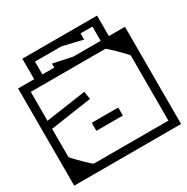

<svg xmlns="http://www.w3.org/2000/svg" viewBox="-158 -707 808 828"><g transform="rotate(-30 246.0 -293.0)"><path d="M-20 -279H20V-120Q20 -118.5 27.8 -110Q35.5 -101.5 47 -89.8Q58.5 -78 70.5 -66.5Q82.5 -55 91 -47.5Q99.5 -40 101 -40Q101 -40 101 -40Q101 -40 101 -40Q101 -40 101 -40Q101 -40 101 -40Q107 -40 123.2 -40Q139.5 -40 160.2 -40Q181 -40 201.2 -40Q221.5 -40 235.5 -40Q249.5 -40 252 -40Q252 -30.5 252 -20.2Q252 -10 252 0Q252 0 252 0Q252 0 252 0Q252 0 252 0Q252 0 252 0Q252 0 252 0Q252 0 232.2 0Q212.5 0 181.8 0Q151 0 116 0Q81 0 50.2 0Q19.5 0 -0.2 0Q-20 0 -20 0Q-20 0 -20 0Q-20 0 -20 0Q-20 0 -20 0Q-20 0 -20 0Q-20 0 -20 -14Q-20 -28 -20 -52Q-20 -76 -20 -105.5Q-20 -135 -20 -166.2Q-20 -197.5 -20 -227Q-20 -256.5 -20 -279ZM-20 -235Q-20 -235 -20 -253Q-20 -271 -20 -299.2Q-20 -327.5 -20 -359.5Q-20 -391.5 -20 -419.8Q-20 -448 -20 -466Q-20 -484 -20 -484Q-20 -484 -20 -484Q-20 -484 -20 -484Q-20 -484 -20 -484Q-20 -484 -20 -484Q-20 -484 -0.2 -484Q19.5 -484 50.2 -484Q81 -484 116 -484Q151 -484 181.8 -484Q212.5 -484 232.2 -484Q252 -484 252 -484Q252 -484 252 -484Q252 -484 252 -484Q252 -484 252 -484Q252 -484 252 -484Q252 -484 252 -484Q252 -474.5 252 -464.2Q252 -454 252 -444Q252 -444 228.5 -444Q205 -444 170.5 -444Q136 -444 101.5 -444Q67 -444 43.5 -444Q20 -444 20 -444Q20 -444 20 -444Q20 -444 20 -444Q20 -444 20 -444Q20 -444 20 -444Q20 -444 20 -444Q20 -444 20 -444Q20 -444 20 -444Q20 -444 20 -444Q20 -444 20 -444Q20 -444 20 -444Q20 -444 20 -444Q20 -444 20 -423Q20 -402 20 -370.8Q20 -339.5 20 -308.2Q20 -277 20 -256Q20 -235 20 -235ZM512 -205H472V-364Q472 -365.5 464.2 -374Q456.5 -382.5 445 -394.2Q433.5 -406 421.5 -417.5Q409.5 -429 401 -436.5Q392.5 -444 391 -444Q391 -444 391 -444Q391 -444 391 -444Q391 -444 391 -444Q391 -444 391 -444Q385 -444 368.8 -444Q352.5 -444 331.8 -444Q311 -444 290.8 -444Q270.5 -444 256.5 -444Q242.5 -444 240 -444Q240 -454 240 -464.2Q240 -474.5 240 -484Q240 -484 240 -484Q240 -484 240 -484Q240 -484 240 -484Q240 -484 240 -484Q240 -484 240 -484Q240 -484 259.8 -484Q279.5 -484 310.2 -484Q341 -484 376 -484Q411 -484 441.8 -484Q472.5 -484 492.2 -484Q512 -484 512 -484Q512 -484 512 -484Q512 -484 512 -484Q512 -484 512 -484Q512 -484 512 -484Q512 -484 512 -470Q512 -456 512 -432Q512 -408 512 -378.5Q512 -349 512 -317.5Q512 -286 512 -257Q512 -228 512 -205ZM512 -249Q512 -249 512 -231Q512 -213 512 -184.8Q512 -156.5 512 -124.5Q512 -92.5 512 -64.2Q512 -36 512 -18Q512 0 512 0Q512 0 512 0Q512 0 512 0Q512 0 512 0Q512 0 512 0Q512 0 492.2 0Q472.5 0 441.8 0Q411 0 376 0Q341 0 310.2 0Q279.5 0 259.8 0Q240 0 240 0Q240 0 240 0Q240 0 240 0Q240 0 240 0Q240 0 240 0Q240 0 240 0Q240 -10 240 -20.2Q240 -30.5 240 -40Q240 -40 263.5 -40Q287 -40 321.5 -40Q356 -40 390.5 -40Q425 -40 448.5 -40Q472 -40 472 -40Q472 -40 472 -40Q472 -40 472 -40Q472 -40 472 -40Q472 -40 472 -40Q472 -40 472 -40Q472 -40 472 -40Q472 -40 472 -40Q472 -40 472 -40Q472 -40 472 -40Q472 -40 472 -40Q472 -40 472 -40Q472 -40 472 -61Q472 -82 472 -113.2Q472 -144.5 472 -175.8Q472 -207 472 -228Q472 -249 472 -249ZM512 -128H472Q472 -155.5 472 -172Q472 -188.5 472 -203.8Q472 -219 472 -243Q472 -243 472 -243Q472 -243 472 -243Q472 -243 472 -243Q472 -243 472 -243Q472 -268 472 -281Q472 -294 472 -302.8Q472 -311.5 472 -323.2Q472 -335 472 -358H512ZM185 -157Q185 -157 185 -157Q185 -157 185 -157Q185 -157 185 -157Q185 -157 185 -157Q185 -157 185 -157Q185 -157 185 -157Q185 -157 185 -157Q182 -157 181.5 -157.5Q181 -158 181 -161Q181 -166.5 181 -171.8Q181 -177 181 -182.2Q181 -187.5 181 -193Q181 -196 181.5 -196.5Q182 -197 185 -197Q185 -197 185 -197Q185 -197 185 -197Q185 -197 185 -197Q185 -197 185 -197Q185 -197 185 -197Q185 -197 185 -197Q185 -197 185 -197Q185 -197 203.8 -197Q222.5 -197 247 -197Q271.5 -197 290.2 -197Q309 -197 309 -197Q309 -197 309 -197Q309 -197 309 -197Q312 -197 312.5 -196.5Q313 -196 313 -193Q313 -187.5 313 -182.2Q313 -177 313 -171.8Q313 -166.5 313 -161Q313 -158 312.5 -157.5Q312 -157 309 -157Q309 -157 309 -157Q309 -157 309 -157Q309 -157 290.2 -157Q271.5 -157 247 -157Q222.5 -157 203.8 -157Q185 -157 185 -157ZM1 -314H20Q20 -314 20 -310.5Q20 -307 20 -303.5Q20 -300 20 -300Q20 -300 40.2 -303Q60.5 -306 90.2 -310.2Q120 -314.5 149.8 -318.8Q179.5 -323 199.8 -326Q220 -329 220 -329Q220 -329 220.2 -327Q220.5 -325 221.2 -320.8Q222 -316.5 223 -310Q224 -303.5 224.8 -299Q225.5 -294.5 225.8 -292.2Q226 -290 226 -290Q226 -290 205.2 -287Q184.5 -284 153.8 -279.5Q123 -275 92.2 -270.5Q61.5 -266 40.8 -263Q20 -260 20 -260Q20 -260 20 -255.2Q20 -250.5 20 -245.8Q20 -241 20 -241H1ZM325 -456H211H60Q60 -456 60 -469.2Q60 -482.5 60 -501.8Q60 -521 60 -540.2Q60 -559.5 60 -572.8Q60 -586 60 -586Q60 -586 60 -586Q60 -586 60 -586Q60 -586 74.8 -586Q89.5 -586 111.5 -586Q133.5 -586 155.8 -586Q178 -586 193.5 -586Q209 -586 210 -586Q210 -586 218.2 -586Q226.5 -586 238.5 -586Q250.5 -586 262.5 -586Q274.5 -586 282.8 -586Q291 -586 291 -586Q291 -586 291 -586Q291 -586 291 -586Q291 -586 291 -586Q291 -586 291 -586H432Q432 -586 432 -586Q432 -586 432 -586Q432 -552.5 432 -532.8Q432 -513 432 -496.5Q432 -480 432 -456Q432 -456 415.8 -456Q399.5 -456 378.5 -456Q357.5 -456 341.2 -456Q325 -456 325 -456ZM278 -479Q278 -479 295 -479Q312 -479 334.5 -479Q357 -479 374 -479Q391 -479 391 -479Q391 -479 391 -479Q391 -479 391 -479Q391 -491.5 391 -502Q391 -512.5 391 -524.8Q391 -537 391 -555Q391 -555 391 -555Q391 -555 391 -555H332Q332 -555 332 -555Q332 -555 332 -555Q332 -547.5 332 -540Q332 -532.5 332 -524Q332 -524 332 -524Q332 -524 332 -524Q332 -524 322 -526.5Q312 -529 297.5 -532.5Q283 -536 268 -539.5Q253 -543 242.8 -545.5Q232.5 -548 232 -548Q230.5 -548 210.5 -548Q190.5 -548 165 -548Q139.5 -548 120.2 -548Q101 -548 101 -548Q101 -548 101 -548Q101 -548 101 -548Q101 -548 101 -537.5Q101 -527 101 -513.5Q101 -500 101 -489.5Q101 -479 101 -479H160Q160 -479 160 -479Q160 -479 160 -479Q160 -488 160 -493Q160 -498 160 -500.5Q160 -503 160 -503.5Q160 -504 160 -504Q160 -504 172 -501.5Q184 -499 201.5 -495.2Q219 -491.5 236.5 -487.8Q254 -484 266 -481.5Q278 -479 278 -479Z"/></g></svg>

Font: Honk
Style: Regular
Weight: 400
Designer: Noopur Datye & Yesha Goshar
Foundry: Ek Type
Version: Version 1.000